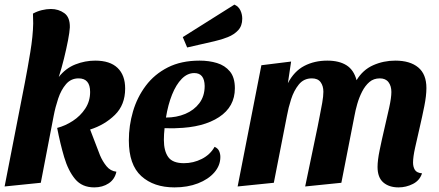

<svg xmlns="http://www.w3.org/2000/svg" viewBox="-22 -793 1905 833"><path d="M-2 16 86 -435Q98 -497 109.5 -567Q121 -637 122 -691Q122 -703 121.5 -713.5Q121 -724 121 -734Q139 -744 159.5 -749Q180 -754 199 -754Q232 -754 257 -736Q282 -718 281 -674Q280 -654 273 -617.5Q266 -581 255.5 -538.5Q245 -496 233 -459Q263 -497 305 -513.5Q347 -530 391 -530Q455 -530 488 -498.5Q521 -467 521 -409Q521 -338 476.5 -294.5Q432 -251 369 -231L412 -119Q423 -93 440 -72Q457 -51 483 -48Q476 -15 449.5 2.5Q423 20 387 20Q334 20 304 -16Q274 -52 256.5 -111Q239 -170 226 -238Q261 -247 294 -268.5Q327 -290 348 -322Q369 -354 369 -394Q369 -453 319 -453Q286 -453 264.5 -428Q243 -403 230.5 -365.5Q218 -328 211 -291L155 0Z M735 20Q645 20 591 -29Q537 -78 537 -184Q537 -248 555 -309.5Q573 -371 610.5 -421Q648 -471 706 -500.5Q764 -530 844 -530Q885 -530 919.5 -519.5Q954 -509 975.5 -483Q997 -457 997 -410Q997 -330 928.5 -285Q860 -240 744 -237Q732 -236 717.5 -236.5Q703 -237 692 -237Q689 -210 689 -186Q689 -138 708 -111.5Q727 -85 776 -85Q817 -85 853.5 -103.5Q890 -122 909 -156Q923 -150 928.5 -138Q934 -126 934 -112Q934 -75 908 -45Q882 -15 837 2.5Q792 20 735 20ZM698 -283Q744 -283 782 -299Q820 -315 843 -345.5Q866 -376 866 -420Q865 -476 821 -476Q791 -476 766.5 -451Q742 -426 724.5 -382.5Q707 -339 698 -283ZM790 -587 771 -632 995 -773Q1013 -765 1021 -748Q1029 -731 1029 -712Q1029 -681 1011.5 -662Q994 -643 966.5 -632Q939 -621 908 -614Z M1707 20Q1666 20 1641 -1.5Q1616 -23 1616 -69Q1616 -97 1625 -141Q1634 -185 1645.5 -234Q1657 -283 1666.5 -326Q1676 -369 1676 -394Q1676 -420 1663.5 -436.5Q1651 -453 1626 -453Q1599 -453 1580.5 -437Q1562 -421 1549 -395.5Q1536 -370 1528 -342Q1520 -314 1516 -291L1459 0L1302 16L1356 -243Q1359 -260 1365 -289Q1371 -318 1376 -347Q1381 -376 1381 -395Q1381 -420 1369 -436.5Q1357 -453 1331 -453Q1296 -453 1274.5 -426.5Q1253 -400 1241 -362.5Q1229 -325 1223 -291L1166 0L1009 16L1112 -510L1241 -526L1227 -432Q1254 -484 1298 -507Q1342 -530 1398 -530Q1449 -530 1481 -510Q1513 -490 1525 -445Q1552 -490 1597 -510Q1642 -530 1693 -530Q1757 -530 1792.5 -500.5Q1828 -471 1828 -411Q1828 -378 1819 -333Q1810 -288 1799 -240.5Q1788 -193 1779 -152.5Q1770 -112 1770 -88Q1770 -69 1778 -56Q1786 -43 1809 -41Q1799 -10 1769.5 5Q1740 20 1707 20Z"/></svg>

Font: Sansita Swashed SemiBold
Style: Regular
Weight: 600
Designer: Pablo Cosgaya
Foundry: Omnibus-Type
Version: Version 1.003; ttfautohint (v1.8.3)